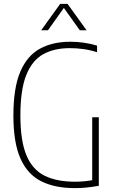

<svg xmlns="http://www.w3.org/2000/svg" viewBox="-20 -964 593 989"><path d="M366 5Q262.5 5 192 -30.5Q121.5 -66 85.2 -147.8Q49 -229.5 49 -369Q49 -511.5 84.5 -594.5Q120 -677.5 185.8 -713.2Q251.5 -749 342 -749Q376 -749 412 -744Q448 -739 480 -729V-695Q442.5 -707 408 -711.5Q373.5 -716 339 -716Q259.5 -716 202.8 -684.8Q146 -653.5 115.5 -578Q85 -502.5 85 -369Q85 -239 116 -164.5Q147 -90 209.5 -59Q272 -28 366 -28Q392.5 -28 417.2 -30.5Q442 -33 466 -38L455 -20V-360H489V-7Q452.5 -0.5 424 2.2Q395.5 5 366 5ZM192 -808 290 -944H328L426 -808H391L305 -929H313L227 -808Z"/></svg>

Font: Encode Sans SC Condensed Thin
Style: Regular
Weight: 100
Width: 3
Designer: Multiple Designers
Foundry: Impallari Type
Version: Version 3.002